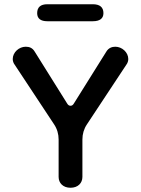

<svg xmlns="http://www.w3.org/2000/svg" viewBox="-20 -868 664 904"><path d="M417 -768C450 -768 467 -781 467 -806C467 -834 450 -848 417 -848H203C171 -848 155 -834 155 -806C155 -781 171 -768 203 -768ZM312 16C347 16 368 -6 368 -35V-211C368 -237 375 -261 389 -282L574 -562C581 -571 584 -581 584 -590C584 -622 554 -648 523 -648C508 -648 491 -643 480 -624L328 -381C324 -374 319 -370 312 -370C305 -370 300 -374 296 -381L144 -624C133 -643 118 -648 101 -648C70 -648 40 -622 40 -590C40 -581 43 -571 50 -562L235 -282C249 -261 256 -237 256 -211V-35C256 -6 277 16 312 16Z"/></svg>

Font: Dongle
Style: Regular
Weight: 400
Designer: Yanghee Ryu
Foundry: Yanghee Ryu
Version: Version 2.000